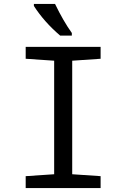

<svg xmlns="http://www.w3.org/2000/svg" viewBox="-20 -951 640 971"><path d="M488.8 0H109.9V-60.1L253.9 -69.8V-644L109.9 -653.8V-713.9H488.8V-653.8L345.2 -644V-69.8L488.8 -60.1ZM343.3 -771H284.2Q203.1 -840.3 151.4 -920.9V-931.2H258.3Q300.3 -844.2 343.3 -784.2Z"/></svg>

Font: WenQuanYi Micro Hei Mono
Style: Regular
Weight: 400
Foundry: Ascender Corporation
Version: Version 0.2.0-beta